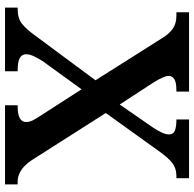

<svg xmlns="http://www.w3.org/2000/svg" viewBox="-24 -730 754 745"><g transform="rotate(90 352.5 -357.0)"><path d="M9 0V-49H15Q51 -49 72.5 -66.5Q94 -84 119 -119L291 -351L126 -612Q109 -639 89.5 -652Q70 -665 40 -665H27V-714H335V-665H332Q298 -665 286 -656.5Q274 -648 274 -636Q274 -617 299 -577L385 -445L475 -575Q485 -590 493 -606.5Q501 -623 501 -636Q501 -654 485 -659.5Q469 -665 446 -665H443V-714H671V-665H662Q633 -665 612.5 -649.5Q592 -634 563 -593L418 -391L602 -102Q623 -72 643.5 -60.5Q664 -49 682 -49H695V0H388V-49H393Q453 -49 453 -82Q453 -93 447.5 -105.5Q442 -118 420 -151L326 -297L216 -145Q208 -132 199 -114.5Q190 -97 190 -82Q190 -65 205 -57Q220 -49 253 -49H256V0Z"/></g></svg>

Font: Noto Serif Toto SemiBold
Style: Regular
Weight: 600
Designer: Monotype Design Team
Foundry: Monotype Imaging Inc.
Version: Version 2.001; ttfautohint (v1.8.4.7-5d5b)